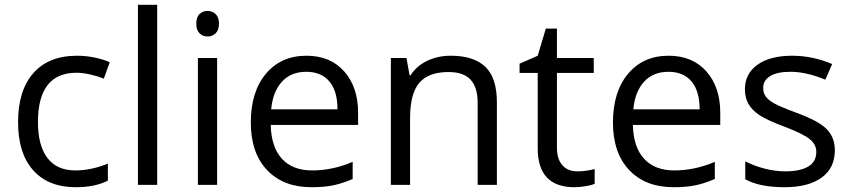

<svg xmlns="http://www.w3.org/2000/svg" viewBox="-20 -780 3588 810"><path d="M299.8 9.8Q183.6 9.8 119.9 -61.8Q56.2 -133.3 56.2 -264.2Q56.2 -398.4 120.8 -471.7Q185.5 -544.9 305.2 -544.9Q343.8 -544.9 382.3 -536.6Q420.9 -528.3 442.9 -517.1L418 -448.2Q391.1 -459 359.4 -466.1Q327.6 -473.1 303.2 -473.1Q140.1 -473.1 140.1 -265.1Q140.1 -166.5 179.9 -113.8Q219.7 -61 297.9 -61Q364.7 -61 435.1 -89.8V-18.1Q381.3 9.8 299.8 9.8Z M643.1 0H562V-759.8H643.1Z M896 0H814.9V-535.2H896ZM808.1 -680.2Q808.1 -708 821.8 -720.9Q835.4 -733.9 856 -733.9Q875.5 -733.9 889.6 -720.7Q903.8 -707.5 903.8 -680.2Q903.8 -652.8 889.6 -639.4Q875.5 -626 856 -626Q835.4 -626 821.8 -639.4Q808.1 -652.8 808.1 -680.2Z M1293.9 9.8Q1175.3 9.8 1106.7 -62.5Q1038.1 -134.8 1038.1 -263.2Q1038.1 -392.6 1101.8 -468.8Q1165.5 -544.9 1272.9 -544.9Q1373.5 -544.9 1432.1 -478.8Q1490.7 -412.6 1490.7 -304.2V-252.9H1122.1Q1124.5 -158.7 1169.7 -109.9Q1214.8 -61 1296.9 -61Q1383.3 -61 1467.8 -97.2V-24.9Q1424.8 -6.3 1386.5 1.7Q1348.1 9.8 1293.9 9.8ZM1272 -477.1Q1207.5 -477.1 1169.2 -435.1Q1130.9 -393.1 1124 -318.8H1403.8Q1403.8 -395.5 1369.6 -436.3Q1335.4 -477.1 1272 -477.1Z M1995.1 0V-346.2Q1995.1 -411.6 1965.3 -443.8Q1935.5 -476.1 1872.1 -476.1Q1788.1 -476.1 1749 -430.7Q1710 -385.3 1710 -280.8V0H1628.9V-535.2H1694.8L1708 -461.9H1711.9Q1736.8 -501.5 1781.7 -523.2Q1826.7 -544.9 1881.8 -544.9Q1978.5 -544.9 2027.3 -498.3Q2076.2 -451.7 2076.2 -349.1V0Z M2415.5 -57.1Q2437 -57.1 2457 -60.3Q2477.1 -63.5 2488.8 -66.9V-4.9Q2475.6 1.5 2450 5.6Q2424.3 9.8 2403.8 9.8Q2248.5 9.8 2248.5 -153.8V-472.2H2171.9V-511.2L2248.5 -544.9L2282.7 -659.2H2329.6V-535.2H2484.9V-472.2H2329.6V-157.2Q2329.6 -108.9 2352.5 -83Q2375.5 -57.1 2415.5 -57.1Z M2821.8 9.8Q2703.1 9.8 2634.5 -62.5Q2565.9 -134.8 2565.9 -263.2Q2565.9 -392.6 2629.6 -468.8Q2693.4 -544.9 2800.8 -544.9Q2901.4 -544.9 2960 -478.8Q3018.6 -412.6 3018.6 -304.2V-252.9H2649.9Q2652.3 -158.7 2697.5 -109.9Q2742.7 -61 2824.7 -61Q2911.1 -61 2995.6 -97.2V-24.9Q2952.6 -6.3 2914.3 1.7Q2876 9.8 2821.8 9.8ZM2799.8 -477.1Q2735.4 -477.1 2697 -435.1Q2658.7 -393.1 2651.9 -318.8H2931.6Q2931.6 -395.5 2897.5 -436.3Q2863.3 -477.1 2799.8 -477.1Z M3502 -146Q3502 -71.3 3446.3 -30.8Q3390.6 9.8 3290 9.8Q3183.6 9.8 3124 -23.9V-99.1Q3162.6 -79.6 3206.8 -68.4Q3251 -57.1 3292 -57.1Q3355.5 -57.1 3389.6 -77.4Q3423.8 -97.7 3423.8 -139.2Q3423.8 -170.4 3396.7 -192.6Q3369.6 -214.8 3291 -245.1Q3216.3 -272.9 3184.8 -293.7Q3153.3 -314.5 3137.9 -340.8Q3122.6 -367.2 3122.6 -403.8Q3122.6 -469.2 3175.8 -507.1Q3229 -544.9 3321.8 -544.9Q3408.2 -544.9 3490.7 -509.8L3461.9 -443.8Q3381.3 -477.1 3315.9 -477.1Q3258.3 -477.1 3229 -459Q3199.7 -440.9 3199.7 -409.2Q3199.7 -387.7 3210.7 -372.6Q3221.7 -357.4 3246.1 -343.8Q3270.5 -330.1 3339.8 -304.2Q3435.1 -269.5 3468.5 -234.4Q3502 -199.2 3502 -146Z"/></svg>

Font: f0_51640 
Style: Regular
Weight: 400
Foundry: Ascender Corporation
Version: Version 1.10